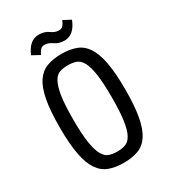

<svg xmlns="http://www.w3.org/2000/svg" viewBox="-208 -965 962 1081"><g transform="rotate(-30 272.5 -425.0)"><path d="M58.9 -343.3Q58.9 -236.1 71.9 -167.4Q84.9 -98.7 111.5 -59.4Q138.1 -20 178.6 -5Q219 10 272.9 10Q327.4 10 367.6 -5Q407.9 -20 434 -59.7Q460.1 -99.4 472.9 -168.1Q485.7 -236.9 485.7 -343.3Q485.7 -450.4 472.9 -519.1Q460.1 -587.9 434 -627.4Q407.9 -667 367.6 -682.1Q327.4 -697.3 272.9 -697.3Q219 -697.3 178.6 -682.1Q138.1 -667 111.5 -627.8Q84.9 -588.6 71.9 -519.9Q58.9 -451.1 58.9 -343.3ZM146.9 -343Q146.9 -439.7 155.6 -495.7Q164.4 -551.7 180.8 -580.3Q197.1 -608.9 220.4 -616.4Q243.7 -623.9 272.4 -623.9Q301.9 -623.9 325.4 -616Q348.9 -608.1 364.9 -579.4Q380.9 -550.7 389.3 -494.9Q397.7 -439 397.7 -342.7Q397.7 -248.1 389.3 -192.6Q380.9 -137 365 -108.5Q349.1 -80 325.6 -71.7Q302.1 -63.4 272.4 -63.4Q243.4 -63.4 220.1 -71.4Q196.9 -79.3 180.6 -108.3Q164.4 -137.3 155.6 -192.9Q146.9 -248.4 146.9 -343ZM171.1 -749.3Q180.3 -767.7 189.7 -778.5Q199.1 -789.3 216 -789.3Q241 -789.3 266.4 -771.1Q291.9 -753 328 -753Q358.7 -753 382.1 -772.9Q405.6 -792.9 422.1 -834L373.7 -859.9Q366.9 -842.9 357 -830.6Q347.1 -818.4 329.4 -818.4Q303.9 -818.4 279.1 -836.8Q254.4 -855.1 216.9 -855.1Q185.1 -855.1 161.8 -835Q138.4 -814.9 122.1 -776Z"/></g></svg>

Font: Secuela Black
Style: Regular
Weight: 900
Designer: Fernando Haro
Foundry: deFharo
Version: Version 1.704